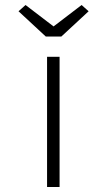

<svg xmlns="http://www.w3.org/2000/svg" viewBox="-20 -747 427 767"><path d="M168 0V-520H218V0ZM163 -601 54 -702 82 -727 209 -630H179L306 -727L334 -702L225 -601Z"/></svg>

Font: Lexend Peta ExtraLight
Style: Regular
Weight: 250
Version: Version 1.007